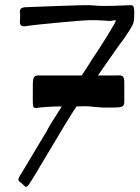

<svg xmlns="http://www.w3.org/2000/svg" viewBox="-20 -705 540 743"><path d="M499 -636Q499 -620 491.5 -605.5Q484 -591 461 -557Q439 -529 359 -413H431Q451 -415 456 -408.5Q461 -402 461 -385V-310Q461 -298 453.5 -293.5Q446 -289 424 -289H374L338 -292Q324 -294 308 -294L276 -293Q243 -244 169 -118L133 -58Q129 -50 123.5 -41.5Q118 -33 112 -23Q90 14 85 17Q84 18 81 18Q78 18 71 11Q64 4 58 0Q51 -4 51 -11Q51 -17 67 -41Q70 -45 131 -148L160 -196Q171 -219 219 -293H206Q188 -293 158.5 -291Q129 -289 120 -287Q111 -287 109 -292.5Q107 -298 107 -310V-380Q107 -397 111 -405Q115 -413 126 -413H296Q313 -437 336 -475Q363 -514 395.5 -567Q428 -620 428 -624Q428 -627 424 -627Q421 -627 416 -625.5Q411 -624 405 -624Q398 -624 380.5 -625.5Q363 -627 334 -627Q305 -627 205.5 -617.5Q106 -608 88 -605Q78 -603 74 -603Q57 -603 57 -619L58 -644Q58 -654 57 -658V-660Q57 -669 62 -672.5Q67 -676 76 -677L102 -678Q168 -681 180 -681Q195 -681 241 -683Q291 -685 314 -685Q334 -685 341 -684Q363 -682 384 -682Q418 -682 460 -684Q472 -685 486 -685Q496 -685 498 -675.5Q500 -666 499.5 -654Q499 -642 499 -636Z"/></svg>

Font: Barrio
Style: Regular
Weight: 400
Designer: Pablo Cosgaya & Sergio Jimenez
Foundry: Pablo Cosgaya & Sergio Jimenez
Version: Version 1.005